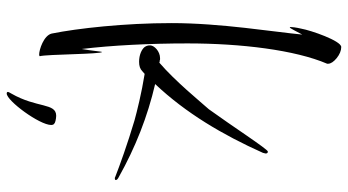

<svg xmlns="http://www.w3.org/2000/svg" viewBox="-258 -592 1061 586"><g transform="rotate(90 273.0 -299.5)"><path d="M147 112C150 112 152 111 152 110C146 88 146 -80 139 -80C138 -80 135 -45 130 -18C119 -109 113 -225 113 -341C113 -504 133 -669 175 -767V-770C175 -778 169 -787 158 -796C147 -805 135 -810 124 -810C105 -810 73 -717 68 -688C64 -671 63 -660 63 -656C63 -654 63 -653 64 -653C67 -653 77 -675 86 -691C78 -604 51 -444 51 -292C51 -149 67 -5 83 74C89 98 132 112 147 112ZM525 -119C528 -119 530 -120 530 -122C530 -125 527 -128 521 -131C430 -182 336 -219 237 -242C325 -335 392 -448 447 -571C448 -575 449 -578 449 -579C449 -584 447 -586 443 -586C436 -586 364 -475 314 -406C290 -379 228 -303 172 -255C171 -255 169 -255 168 -256H165C164 -257 162 -257 161 -257H158C137 -257 119 -239 119 -227C119 -218 121 -215 124 -210C131 -201 148 -193 169 -193C182 -193 191 -196 198 -203L206 -210C263 -201 323 -186 348 -179C419 -158 488 -133 521 -120C522 -119 523 -119 525 -119ZM266 211C288 211 362 111 362 75C362 68 358 64 349 62C344 61 339 60 334 60C294 60 311 119 266 197C263 202 261 206 261 207C261 210 263 211 266 211Z"/></g></svg>

Font: Comforter
Style: Regular
Weight: 400
Designer: Robert E. Leuschke
Foundry: Robert E. Leuschke
Version: Version 1.013; ttfautohint (v1.8.3)